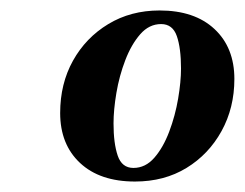

<svg xmlns="http://www.w3.org/2000/svg" viewBox="-20 -686 468 367"><path d="M288 -640Q265 -640 248 -620.5Q231 -601 219.5 -571Q208 -541 202.5 -508.5Q197 -476 197 -450Q197 -412 205 -388.5Q213 -365 235 -365L238 -339Q171 -339 133 -374.5Q95 -410 95 -470Q95 -526 119.5 -570Q144 -614 187 -640Q230 -666 285 -666ZM235 -365Q258 -365 275 -384.5Q292 -404 303.5 -434.5Q315 -465 320.5 -497.5Q326 -530 326 -555Q326 -594 318 -617Q310 -640 288 -640L285 -666Q352 -666 390 -630.5Q428 -595 428 -535Q428 -480 403.5 -435.5Q379 -391 336.5 -365Q294 -339 238 -339Z"/></svg>

Font: Poltawski Nowy
Style: Bold Italic
Weight: 700
Italic angle: -12°
Designer: Adam Pótawski, Mateusz Machalski, Borys Kosmynka, Ania Wieluska
Foundry: Capitalics.wtf
Version: Version 1.001;gftools[0.9.25]